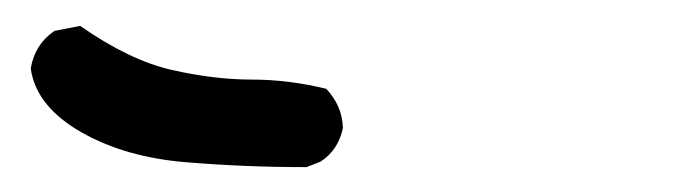

<svg xmlns="http://www.w3.org/2000/svg" viewBox="-20 -208 540 152"><path d="M221.7 -75.7Q173.8 -75.7 127 -79.6Q79.6 -83.5 44.9 -103Q8.8 -123.5 4.4 -153.3V-154.3Q7.8 -172.9 22.5 -183.1L23.4 -183.6L43.5 -187.5Q82.5 -160.2 116.2 -152.6Q149.9 -145 179.2 -145Q208.5 -145 238.3 -137.7Q244.6 -130.9 247.8 -123.5Q251 -116.2 251.5 -106.9Q248 -89.4 233.9 -80.1L222.7 -75.7Z"/></svg>

Font: Bakudai
Style: Medium
Weight: 500
Version: Version 1.48